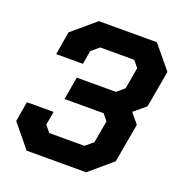

<svg xmlns="http://www.w3.org/2000/svg" viewBox="-127 -809 866 918"><g transform="rotate(20 306.0 -350.0)"><path d="M13 -116 30 -218H166L154 -149L181 -116H360L399 -149L419 -262L393 -294H194L214 -410H413L451 -442L470 -551L443 -584H270L231 -551L219 -482H83L103 -600L221 -700H516L612 -584L579 -397L519 -347L561 -296L526 -98L411 0H108Z"/></g></svg>

Font: Chakra Petch
Style: Bold Italic
Weight: 700
Italic angle: -10°
Designer: Katatrad Aksorn Co.,Ltd.
Foundry: Cadson Demak Co.,Ltd.
Version: Version 1.000; ttfautohint (v1.6)